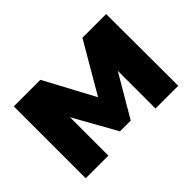

<svg xmlns="http://www.w3.org/2000/svg" viewBox="-99 -783 1023 1023"><g transform="rotate(-45 412.5 -271.0)"><path d="M64 0V-542H264.2L416 -258.8L581.1 -542H759.8L761.2 0H589.8V-284.2L451.2 -47.9H370.1L234.9 -289.1V0Z"/></g></svg>

Font: Montserrat ExtraBold
Style: Regular
Weight: 800
Designer: Julieta Ulanovsky
Foundry: Julieta Ulanovsky
Version: Version 9.000